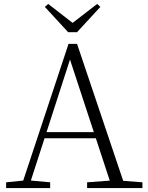

<svg xmlns="http://www.w3.org/2000/svg" viewBox="-20 -952 747 972"><path d="M224 -932 371 -818H324L472 -932L488 -917L370 -789H325L207 -917ZM11 0V-29L109 -39H126L234 -29V0ZM85 0 327 -730H370L616 0H548L324 -682H344L340 -668L124 0ZM192 -252 194 -283H493L495 -252ZM421 0V-29L554 -39H574L701 -29V0Z"/></svg>

Font: Noto Serif JP
Style: Regular
Weight: 200
Designer: Ryoko NISHIZUKA 西塚涼子 (kana & ideographs); Frank Grießhammer (Latin, Greek & Cyrillic); Wenlong ZHANG 张文龙 (bopomofo); San
Foundry: Adobe
Version: Version 2.001;hotconv 1.1.0;makeotfexe 2.6.0